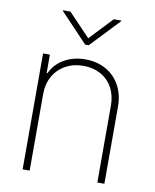

<svg xmlns="http://www.w3.org/2000/svg" viewBox="-83 -801 700 865"><g transform="rotate(10 267.0 -368.5)"><path d="M112.3 0H80.1V-530.3H111.3V-446.3H115.2Q133.8 -487.8 176 -512.5Q218.3 -537.1 273.4 -537.1Q326.2 -537.1 367.2 -514.2Q408.2 -491.2 431.2 -449.5Q454.1 -407.7 454.1 -353.5V0H421.9V-352.5Q421.9 -397.9 402.8 -433.1Q383.8 -468.3 349.1 -487.5Q314.5 -506.8 269.5 -506.8Q224.1 -506.8 188.2 -487.1Q152.3 -467.3 132.3 -431.9Q112.3 -396.5 112.3 -350.6ZM268.6 -632.8 367.2 -737.3H401.4V-734.4L276.4 -602.5H259.8L134.8 -734.4V-737.3H168.9Z"/></g></svg>

Font: Pretendard GOV Thin
Style: Regular
Weight: 100
Designer: Base glyphs from Inter by Rasmus Andersson; Hangeul glyphs from Noto Sans CJK(Source Han Sans) by Jang Soo-young and Kan
Foundry: Kil Hyung-jin
Version: Version 1.309